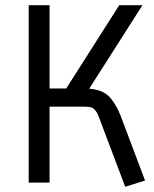

<svg xmlns="http://www.w3.org/2000/svg" viewBox="-20 -700 591 736"><path d="M90 0V-680H170V-361H234L437 -680H526L322 -360Q372 -356 397 -331Q422 -306 441 -260L536 -8L460 16L361 -246Q349 -282 330 -288Q321 -291 308 -291H170V0Z"/></svg>

Font: Imprima
Style: Regular
Weight: 400
Version: Version 1.001